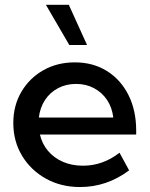

<svg xmlns="http://www.w3.org/2000/svg" viewBox="-20 -752 609 782"><path d="M505.9 -58.1Q415 9.8 306.2 9.8Q228.5 9.8 167 -24.4Q105.5 -58.6 69.8 -117.7Q34.2 -176.8 34.2 -251Q34.2 -321.8 66.9 -377.7Q99.6 -433.6 156.2 -465.8Q212.9 -498 284.7 -498Q358.9 -498 415.3 -462.9Q471.7 -427.7 503.2 -365Q534.7 -302.2 534.7 -219.7V-204.1H142.6Q151.4 -166 175.5 -137.5Q199.7 -108.9 236.1 -93Q272.5 -77.1 317.9 -77.1Q398.9 -77.1 466.8 -129.9ZM138.2 -273.4H441.4Q436.5 -314.5 416 -345Q395.5 -375.5 363 -392.8Q330.6 -410.2 290 -410.2Q249 -410.2 216.3 -392.8Q183.6 -375.5 163.3 -344.7Q143.1 -314 138.2 -273.4ZM334.5 -568.8H262.2L167 -732.4H260.3Z"/></svg>

Font: Kumbh Sans Medium
Style: Regular
Weight: 500
Version: Version 1.005